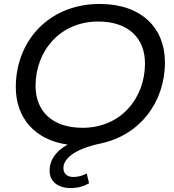

<svg xmlns="http://www.w3.org/2000/svg" viewBox="-20 -728 880 972"><path d="M485 -708C227 -708 60 -520 60 -287C60 -132 155 -20 322 4C258 40 231 86 231 136C231 192 275 224 337 224C374 224 405 215 431 200L419 150C400 161 375 168 352 168C321 168 301 152 301 123C301 79 349 28 491 -2C687 -44 815 -209 815 -413C815 -588 694 -708 485 -708ZM398 -81C243 -81 160 -167 160 -293C160 -469 283 -619 477 -619C632 -619 714 -533 714 -407C714 -231 592 -81 398 -81Z"/></svg>

Font: AWKNG-Font Medium
Style: Italic
Weight: 500
Italic angle: -11.3°
Designer: Awakening Church
Foundry: Awakening Church
Version: Version 1.700;PS 001.700;hotconv 1.0.88;makeotf.lib2.5.64775